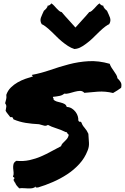

<svg xmlns="http://www.w3.org/2000/svg" viewBox="-20 -1085 727 1117"><path d="M12.7 -440.4Q15.6 -455.1 16.6 -464.4Q17.6 -473.6 9.8 -484.4Q13.7 -500 16.1 -508.8Q18.6 -517.6 16.6 -533.2Q25.4 -558.6 43.5 -576.2Q61.5 -593.8 83 -606Q104.5 -618.2 127.9 -626.5Q151.4 -634.8 171.9 -640.6Q171.9 -644.5 168 -644.5Q164.1 -644.5 166 -649.4Q218.8 -659.2 272 -677.7Q325.2 -696.3 380.9 -710.9Q436.5 -725.6 495.1 -729Q553.7 -732.4 618.2 -713.9Q622.1 -702.1 628.9 -691.4Q635.7 -680.7 643.1 -670.4Q650.4 -660.2 656.2 -650.4Q662.1 -640.6 663.1 -629.9Q674.8 -619.1 682.1 -606.9Q689.5 -594.7 684.6 -574.2Q673.8 -566.4 662.1 -558.6Q650.4 -550.8 637.7 -543.9Q593.8 -554.7 549.8 -551.8Q505.9 -548.8 470.7 -544.9Q460 -556.6 445.3 -556.2Q430.7 -555.7 414.6 -551.3Q398.4 -546.9 382.8 -542.5Q367.2 -538.1 353.5 -540Q342.8 -530.3 325.2 -526.9Q307.6 -523.4 288.1 -521.5Q287.1 -516.6 290 -514.6Q293 -512.7 291 -506.8Q297.9 -498 309.6 -494.6Q321.3 -491.2 333.5 -488.3Q345.7 -485.4 355.5 -480Q365.2 -474.6 368.2 -462.9Q385.7 -461.9 398.4 -453.6Q411.1 -445.3 419.9 -433.6Q428.7 -421.9 432.6 -408.7Q436.5 -395.5 435.5 -384.8Q439.5 -375 443.8 -377Q448.2 -378.9 454.1 -372.1Q458 -357.4 472.2 -341.3Q486.3 -325.2 494.1 -306.6Q496.1 -277.3 497.6 -253.9Q499 -230.5 489.3 -208Q472.7 -165 441.4 -130.9Q410.2 -96.7 370.6 -70.8Q331.1 -44.9 287.1 -25.9Q243.2 -6.8 200.2 5.9Q196.3 4.9 190.9 5.9Q185.5 6.8 188.5 0Q179.7 7.8 168.5 9.8Q157.2 11.7 144 11.2Q130.9 10.7 117.7 9.8Q104.5 8.8 91.8 10.7Q84 2.9 77.6 -4.9Q71.3 -12.7 67.4 -23.4Q62.5 -24.4 63 -29.8Q63.5 -35.2 58.6 -35.2Q58.6 -39.1 59.6 -41Q60.5 -43 61.5 -44.9Q65.4 -47.9 64.9 -49.3Q64.5 -50.8 62 -52.2Q59.6 -53.7 57.1 -55.7Q54.7 -57.6 55.7 -60.5Q60.5 -69.3 59.1 -81.5Q57.6 -93.8 56.6 -106.4Q55.7 -119.1 58.6 -130.4Q61.5 -141.6 75.2 -149.4Q115.2 -145.5 150.9 -153.3Q186.5 -161.1 218.3 -174.8Q250 -188.5 278.8 -204.6Q307.6 -220.7 335 -234.4Q337.9 -244.1 344.2 -251Q350.6 -257.8 357.4 -264.2Q364.3 -270.5 370.1 -277.8Q376 -285.2 378.9 -295.9Q379.9 -299.8 378.9 -301.8Q377.9 -303.7 376 -305.2Q374 -306.6 372.1 -308.6Q370.1 -310.5 370.1 -314.5Q367.2 -315.4 364.7 -316.4Q362.3 -317.4 360.4 -317.4Q335 -330.1 306.6 -338.9Q278.3 -347.7 258.8 -358.4Q247.1 -350.6 235.4 -354.5Q223.6 -358.4 207 -362.3Q166 -364.3 129.4 -370.1Q92.8 -376 58.6 -390.6Q56.6 -396.5 53.7 -400.9Q50.8 -405.3 40 -403.3Q33.2 -413.1 25.9 -421.4Q18.6 -429.7 12.7 -440.4ZM580.1 -1052.7Q581.1 -1043.9 588.9 -1035.2Q596.7 -1026.4 602.5 -1022.5Q607.4 -1010.7 612.3 -1001Q617.2 -991.2 620.1 -981.9Q623 -972.7 622.1 -963.4Q621.1 -954.1 615.2 -944.3Q607.4 -941.4 593.3 -931.2Q579.1 -920.9 556.6 -899.4Q545.9 -889.6 531.2 -874.5Q516.6 -859.4 499 -844.7Q481.4 -830.1 462.9 -817.9Q444.3 -805.7 426.8 -801.8L413.1 -799.8Q393.6 -805.7 375 -817.9Q356.4 -830.1 338.9 -844.7Q321.3 -859.4 306.6 -874.5Q292 -889.6 281.2 -899.4Q258.8 -920.9 244.6 -931.2Q230.5 -941.4 222.7 -944.3Q216.8 -954.1 215.8 -963.4Q214.8 -972.7 217.8 -981.9Q220.7 -991.2 225.6 -1001Q230.5 -1010.7 235.4 -1022.5Q241.2 -1026.4 249 -1035.2Q256.8 -1043.9 257.8 -1052.7Q261.7 -1050.8 269 -1055.7Q276.4 -1060.5 278.3 -1065.4Q287.1 -1060.5 294.4 -1052.2Q301.8 -1043.9 309.1 -1036.1Q316.4 -1028.3 323.7 -1022Q331.1 -1015.6 338.9 -1014.6Q358.4 -991.2 379.4 -968.8Q400.4 -946.3 418.9 -924.8Q437.5 -946.3 458.5 -968.8Q479.5 -991.2 499 -1014.6Q506.8 -1015.6 514.2 -1022Q521.5 -1028.3 528.8 -1036.1Q536.1 -1043.9 543.5 -1052.2Q550.8 -1060.5 559.6 -1065.4Q561.5 -1060.5 568.8 -1055.7Q576.2 -1050.8 580.1 -1052.7Z"/></svg>

Font: Permanent Marker
Style: Regular
Weight: 400
Designer: Font Diner, Inc
Foundry: Font Diner, Inc
Version: Version 1.001